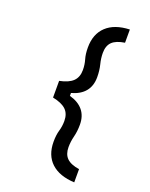

<svg xmlns="http://www.w3.org/2000/svg" viewBox="-189 -1008 979 1256"><g transform="rotate(20 300.0 -380.0)"><path d="M490 -820Q430 -811 403 -784.5Q376 -758 376 -708Q376 -671 386 -631.5Q396 -592 396 -545Q396 -485 364 -446Q332 -407 270 -390V-380H170V-438Q234 -451 263 -479.5Q292 -508 292 -557Q292 -595 282 -628.5Q272 -662 272 -708Q272 -802 328.5 -855Q385 -908 490 -912ZM490 60V152Q385 147 328.5 94.5Q272 42 272 -52Q272 -99 282 -132.5Q292 -166 292 -203Q292 -253 263 -281Q234 -309 170 -322V-380H270V-370Q332 -353 364 -314Q396 -275 396 -215Q396 -169 386 -129.5Q376 -90 376 -52Q376 -3 403 24Q430 51 490 60Z"/></g></svg>

Font: Martian Mono Condensed
Style: Regular
Weight: 400
Width: 3
Designer: Roman Shamin
Foundry: Evil Martians
Version: Version 1.000